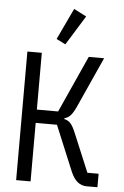

<svg xmlns="http://www.w3.org/2000/svg" viewBox="-61 -964 650 1007"><g transform="rotate(5 264.0 -460.5)"><path d="M258 -732 210 -756 288 -921 354 -887ZM63 -677H139V-378H251L386 -677H467L346 -409Q330 -375 316.5 -362Q303 -349 287 -346V-341Q307 -337 320.5 -322Q334 -307 350 -267L432 -71H491V0H434Q407 0 386 -17Q365 -34 349 -72L251 -308H139V0H63Z"/></g></svg>

Font: PlemolJP
Style: Regular
Weight: 400
Monospace: yes
Version: v2.0.4; ttfautohint (v1.8.4.7-5d5b-dirty) -l 6 -r 45 -G 200 